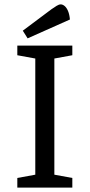

<svg xmlns="http://www.w3.org/2000/svg" viewBox="-20 -856 409 876"><path d="M59 -44 141 -59V-589L59 -604V-648H310V-604L228 -589V-59L310 -44V0H59ZM84 -716 215 -814Q228 -823 238.5 -829.5Q249 -836 257 -836Q266 -836 275 -828.5Q284 -821 290.5 -805.5Q297 -790 299 -767L106 -681Z"/></svg>

Font: Faustina VF Beta
Style: Regular
Weight: 400
Designer: Alfonso Garcia
Foundry: Omnibus-Type
Version: Version 1.006